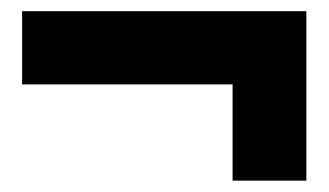

<svg xmlns="http://www.w3.org/2000/svg" viewBox="-20 -393 587 343"><path d="M395.5 -242.2H19.5V-373H527.3V-70.3H395.5Z"/></svg>

Font: Reddit Sans Vanilla ExtraBold
Style: Regular
Weight: 800
Designer: Stephen Hutchings
Foundry: Reddit
Version: Version 1.013